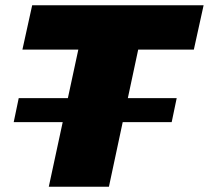

<svg xmlns="http://www.w3.org/2000/svg" viewBox="-20 -708 792 728"><path d="M32 -245 51 -336H650L631 -245ZM165 0 277 -520H65L102 -688H752L715 -520H504L393 0Z"/></svg>

Font: Saira Expanded ExtraBold
Style: Italic
Weight: 800
Width: 7
Italic angle: -12°
Designer: Hector Gatti with collaboration of the Omnibus-Type team
Foundry: Omnibus-Type
Version: Version 1.101